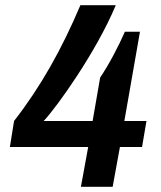

<svg xmlns="http://www.w3.org/2000/svg" viewBox="-20 -718 617 738"><path d="M291 0H413L441 -153H526L543 -253H458L518 -596H460C437 -543 399 -470 365 -420L336 -253H148C199 -307 351 -520 425 -698H289C217 -528 136 -384 34 -253L18 -153H319Z"/></svg>

Font: Archivo SemiBold
Style: Italic
Weight: 600
Italic angle: -10°
Designer: Hector Gatti
Foundry: Omnibus-Type
Version: Version 2.001